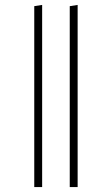

<svg xmlns="http://www.w3.org/2000/svg" viewBox="-20 -759 454 779"><path d="M295 -739V0H263V-734ZM151 -739V0H119V-734Z"/></svg>

Font: Fira Sans UltraLight
Style: Regular
Weight: 200
Designer: Carrois Corporate & Edenspiekermann AG
Foundry: Carrois Corporate GbR & Edenspiekermann AG
Version: Version 4.106;PS 004.106;hotconv 1.0.70;makeotf.lib2.5.58329